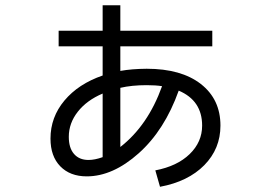

<svg xmlns="http://www.w3.org/2000/svg" viewBox="-20 -655 1040 737"><path d="M576.2 -1Q660.2 -17.1 708 -63.5Q755.9 -109.9 755.9 -172.9Q755.9 -269 666 -307.1Q611.8 -155.3 512.5 -66.7Q413.1 22 313 22Q249 22 211.4 -16.6Q173.8 -55.2 173.8 -123Q173.8 -205.1 227.3 -269Q280.8 -333 374 -365.2V-477.1H205.1V-537.1H374V-634.8H441.9V-537.1H794.9V-477.1H441.9V-382.8Q484.9 -390.6 543 -391.1Q675.8 -391.1 751 -332.5Q826.2 -273.9 826.2 -172.9Q826.2 -84 764.2 -21Q702.1 42 594.2 62ZM602.1 -324.2Q578.1 -328.1 543 -328.1Q485.8 -328.1 441.9 -317.9V-90.8Q547.9 -173.3 602.1 -324.2ZM374 -295.9Q313 -270 278.6 -226.1Q244.1 -182.1 244.1 -129.9Q244.1 -86.9 264.2 -64Q284.2 -41 319.8 -41Q343.8 -41 374 -51.8Z"/></svg>

Font: WebKoruri
Style: Regular
Weight: 400
Foundry: lindwurm / mohemohe
Version: Version 1.00